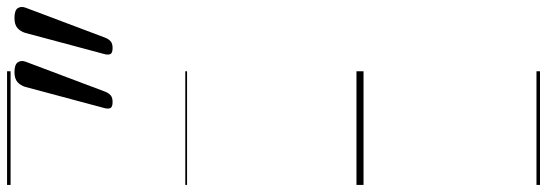

<svg xmlns="http://www.w3.org/2000/svg" viewBox="-523 -527 1550 544"><g transform="rotate(-90 252.0 -255.0)"><path d="M235 -711Q220 -711 217.5 -718Q215 -725 218 -735L278 -959Q282 -972 291.5 -980.5Q301 -989 320 -989Q341 -989 347.5 -979.5Q354 -970 349 -957L265 -734Q261 -723 254.5 -717Q248 -711 235 -711ZM388 -711Q373 -711 370.5 -718Q368 -725 371 -735L431 -959Q435 -972 444.5 -980.5Q454 -989 473 -989Q495 -989 501 -979.5Q507 -970 502 -957L418 -734Q414 -723 407.5 -717Q401 -711 388 -711ZM0 490H322V500H0ZM0 -20H322V0H0ZM0 -505H322V-500H0ZM0 -1010H322V-1000H0Z"/></g></svg>

Font: Playwrite BE VLG Guides
Style: Regular
Weight: 400
Designer: Veronika Burian, José Scaglione
Foundry: TypeTogether
Version: Version 1.003